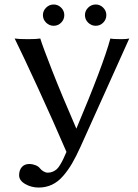

<svg xmlns="http://www.w3.org/2000/svg" viewBox="-20 -821 620 863"><path d="M341.8 -161.1Q321.8 -117.2 304.2 -86.9Q286.6 -56.6 263.9 -30.3Q241.2 -3.9 213.9 9Q186.5 22 153.8 22Q120.6 22 93.3 6.1Q65.9 -9.8 65.9 -33.2Q65.9 -55.7 77.9 -69.8Q89.8 -84 112.8 -84Q124.5 -84 138.4 -78.9Q152.3 -73.7 159.2 -64.9Q165 -57.1 175 -51Q185.1 -44.9 194.8 -44.9Q207.5 -44.9 217.8 -49.6Q228 -54.2 235.4 -60.8Q242.7 -67.4 251 -81.3Q259.3 -95.2 264.4 -106.2Q269.5 -117.2 278.8 -138.2Q220.2 -274.4 151.4 -424.1Q82.5 -573.7 45.9 -647.9Q63 -645 106 -645Q144 -645 161.1 -647.9Q170.4 -616.2 214.1 -504.6Q257.8 -393.1 323.2 -242.7Q443.8 -528.3 476.1 -647.9Q488.3 -645 525.9 -645Q548.8 -645 561 -647.9ZM187.3 -719.2Q172.9 -733.4 172.9 -752.9Q172.9 -772.5 187.3 -786.6Q201.7 -800.8 221.2 -800.8Q240.7 -800.8 254.9 -786.6Q269 -772.5 269 -752.9Q269 -733.4 254.9 -719.2Q240.7 -705.1 221.2 -705.1Q201.7 -705.1 187.3 -719.2ZM376.2 -719.2Q361.8 -733.4 361.8 -752.9Q361.8 -772.5 376.2 -786.6Q390.6 -800.8 410.2 -800.8Q429.7 -800.8 443.8 -786.6Q458 -772.5 458 -752.9Q458 -733.4 443.8 -719.2Q429.7 -705.1 410.2 -705.1Q390.6 -705.1 376.2 -719.2Z"/></svg>

Font: Linux Biolinum
Style: Regular
Weight: 400
Designer: Philipp H. Poll
Foundry: Philipp H. Poll
Version: Version 0.6.4